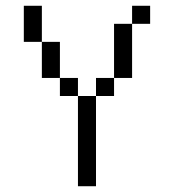

<svg xmlns="http://www.w3.org/2000/svg" viewBox="-20 -645 602 665"><path d="M62.5 -625V-500H125V-625ZM125 -375H187.5V-500H125ZM187.5 -312.5H250V-375H187.5ZM250 0H312.5V-312.5H250ZM312.5 -312.5H375V-375H312.5ZM375 -375H437.5V-562.5H375ZM437.5 -562.5H500V-625H437.5Z"/></svg>

Font: ChillMoonMono
Style: Regular
Weight: 400
Designer: Warren2060
Foundry: ChillType
Version: Version 1.000;Glyphs 3.1.1 (3135)